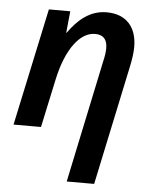

<svg xmlns="http://www.w3.org/2000/svg" viewBox="-55 -599 705 885"><g transform="rotate(5 297.5 -156.5)"><path d="M406 -325 287 240H414L532 -317C538 -346 543 -378 543 -405C543 -496 494 -553 403 -553C325 -553 270 -504 227 -443H225L235 -543H136L20 0H147L196 -228C226 -365 288 -449 358 -449C395 -449 415 -430 415 -388C415 -370 412 -350 406 -325Z"/></g></svg>

Font: Noto Sans SemiBold
Style: Italic
Weight: 600
Italic angle: -12°
Designer: Monotype Design Team
Foundry: Monotype Imaging Inc.
Version: Version 2.013